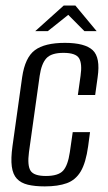

<svg xmlns="http://www.w3.org/2000/svg" viewBox="-20 -658 388 688"><path d="M140.6 9.9Q104.9 9.9 79.9 3.9Q55 -2.1 40.6 -17.5Q26.1 -32.9 22.3 -61.2Q18.5 -89.6 24.7 -134L59.4 -381.5Q69.7 -452 105 -478.2Q140.3 -504.4 212.6 -504.4Q284.2 -504.4 312.2 -478.2Q340.2 -452 329.9 -381.5L321 -317.5H259L268.7 -386.6Q275 -429.9 263.3 -449.3Q251.6 -468.6 207.3 -468.6Q164 -468.6 146.3 -449.3Q128.5 -429.9 122.2 -386.6L83.8 -113Q77.5 -65.3 89.4 -46.4Q101.2 -27.4 144.5 -27.4Q188.8 -27.4 206.1 -46.4Q223.3 -65.3 230.3 -113L240.6 -184.5H302.6L295.9 -134.2Q287.7 -74.9 269.4 -44Q251.1 -13.1 219.5 -1.6Q187.9 9.9 140.6 9.9ZM106.2 -546.4 208.4 -638.2H250.1L326.3 -546.4H282.5L224.6 -604.8L151.3 -546.4Z"/></svg>

Font: Alumni Sans Thin
Style: Italic
Weight: 100
Italic angle: -8°
Designer: Robert E. Leuschke
Foundry: Robert E. Leuschke
Version: Version 1.016